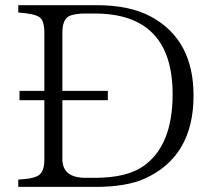

<svg xmlns="http://www.w3.org/2000/svg" viewBox="-20 -734 827 744"><path d="M50.8 -713.9H355Q484.4 -713.9 566.9 -668.5Q730 -579.1 730 -363.8Q730 -127.4 541 -42Q469.2 -9.8 351.1 -9.8H50.8V-38.1Q112.3 -41 131.8 -56.2Q151.9 -71.3 151.9 -116.7V-345.7H55.7V-381.8H151.9V-606.4Q151.9 -654.3 132.8 -667.5Q113.3 -681.2 50.8 -685.5ZM221.7 -345.7V-117.7Q221.7 -44.9 312 -44.9H347.7Q468.8 -44.9 533.7 -88.9Q648.9 -168 648.9 -368.7Q648.9 -681.6 346.7 -681.6H312Q267.1 -681.6 246.6 -670.9Q221.7 -657.2 221.7 -606.4V-381.8H397.9V-345.7Z"/></svg>

Font: I.MingCP
Style: Regular
Weight: 400
Designer: I.Font Project
Version: Version 8.000; Sep 06, 2022